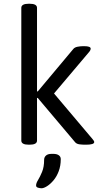

<svg xmlns="http://www.w3.org/2000/svg" viewBox="-20 -772 561 1027"><path d="M138 -752Q178 -752 178 -730V-283H182L373 -511Q380 -519 395 -522Q410 -525 426 -525H430Q465 -525 465 -512Q465 -503 455 -492L269 -272L475 -28Q484 -18 484 -12Q484 2 440 2H436Q420 2 405 0Q390 -2 382 -11L182 -248H178V-20Q178 2 138 2H134Q94 2 94 -20V-730Q94 -752 134 -752ZM265 51Q284 51 294.5 58.5Q305 66 305 79Q305 115 294 144Q283 173 266 193Q249 213 231.5 224Q214 235 202 235Q194 235 183.5 232Q173 229 173 220Q173 208 183.5 191Q194 174 205 147.5Q216 121 216 83Q216 69 226 60Q236 51 256 51Z"/></svg>

Font: Asap VF Beta
Style: Regular
Weight: 400
Designer: Pablo Cosgaya
Foundry: Pablo Cosgaya
Version: Version 1.007